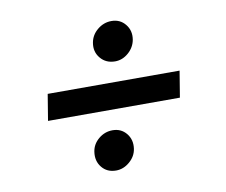

<svg xmlns="http://www.w3.org/2000/svg" viewBox="-63 -622 792 672"><g transform="rotate(-10 333.0 -286.0)"><path d="M577.4 -333.1 562.1 -239.7H93.4L108.7 -333.1ZM361.2 -404.1Q328.8 -404.1 309.5 -427.2Q290.1 -450.3 295.8 -482.2Q300.4 -508.9 322.6 -527.2Q344.8 -545.5 372.5 -545.5Q403.1 -545.5 421.5 -522.7Q440 -500 435 -468.8Q430.4 -441.8 408.9 -422.9Q387.4 -404.1 361.2 -404.1ZM298.3 -27.3Q266.3 -27.3 247.9 -50.1Q229.4 -72.8 234.4 -105.5Q238.3 -131.7 260.1 -150Q282 -168.3 310 -168.3Q340.2 -168.3 358.7 -145.8Q377.1 -123.2 372.5 -91.6Q368.6 -65 346.6 -46.2Q324.6 -27.3 298.3 -27.3Z"/></g></svg>

Font: Karasuma Gothic
Style: Medium Italic
Weight: 500
Italic angle: 9.39998°
Designer: Rasmus Andersson / Ryoko Nishizuka
Foundry: Genbu
Version: Version 1.00